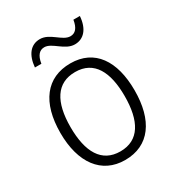

<svg xmlns="http://www.w3.org/2000/svg" viewBox="-175 -833 879 953"><g transform="rotate(-30 264.5 -356.0)"><path d="M105 -612H142C149 -658 169 -676 195 -676C240 -676 277 -612 335 -612C386 -612 421 -651 426 -722H389C382 -677 363 -658 336 -658C290 -658 254 -722 196 -722C143 -722 111 -681 105 -612ZM477 -267C477 -436 405 -542 267 -542C129 -542 52 -441 52 -267C52 -96 130 10 264 10C404 10 477 -96 477 -267ZM110 -267C110 -411 160 -493 266 -493C375 -493 420 -404 420 -267C420 -124 372 -39 265 -39C158 -39 110 -125 110 -267Z"/></g></svg>

Font: Noto Sans Malayalam SemiCondensed Light
Style: Regular
Weight: 300
Width: 4
Designer: Jelle Bosma - Monotype Design Team
Foundry: Monotype Imaging Inc.
Version: Version 2.104